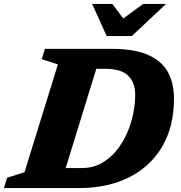

<svg xmlns="http://www.w3.org/2000/svg" viewBox="-47 -955 920 975"><path d="M247 -628 165 -654.5 181 -707H517.5Q637.5 -707 707.2 -675.2Q777 -643.5 806.8 -586.8Q836.5 -530 836.5 -455Q836.5 -312.5 776.8 -210.8Q717 -109 608.5 -54.5Q500 0 354.5 0H-27L-11 -52.5L77.5 -80.5ZM368 -101.5Q422 -101.5 465.5 -124.8Q509 -148 541.8 -187.2Q574.5 -226.5 596.2 -275Q618 -323.5 628.8 -374.5Q639.5 -425.5 639.5 -472Q639.5 -535.5 604 -570.5Q568.5 -605.5 489 -605.5H442L286.5 -101.5ZM796 -935 622.5 -772H494.5L421 -935H523.5L579 -861L680 -935Z"/></svg>

Font: Newsreader 6pt
Style: Bold Italic
Weight: 700
Italic angle: -17°
Designer: Hugues Gentile
Foundry: Production Type
Version: Version 1.003; ttfautohint (v1.8.3)